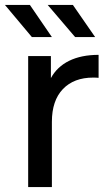

<svg xmlns="http://www.w3.org/2000/svg" viewBox="-23 -757 453 777"><path d="M376 -535V-442Q368 -443 354 -443Q276 -443 231.5 -396.5Q187 -350 187 -264V0H91V-530H183V-441Q208 -487 257 -511Q306 -535 376 -535ZM-3 -737H98L187 -607H106ZM170 -737H272L362 -607H281Z"/></svg>

Font: Montserrat Alternates Medium
Style: Regular
Weight: 500
Designer: Julieta Ulanovsky
Foundry: Julieta Ulanovsky
Version: Version 7.200